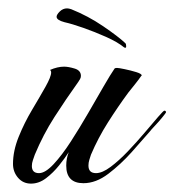

<svg xmlns="http://www.w3.org/2000/svg" viewBox="-20 -434 416 458"><path d="M54 4Q35 4 23 -10Q11 -24 11 -43Q11 -74 24.5 -107.5Q38 -141 56.5 -172Q75 -203 88.5 -227Q102 -251 102 -261Q102 -266 99 -267Q117 -275 133 -275Q143 -275 158 -270.5Q173 -266 173 -253Q173 -249 171 -245.5Q169 -242 167 -239Q137 -197 110 -155Q83 -113 63 -65Q61 -59 58.5 -52Q56 -45 56 -38Q56 -21 73 -21Q88 -21 108 -42.5Q128 -64 149 -96.5Q170 -129 190.5 -164.5Q211 -200 227.5 -228.5Q244 -257 253 -270Q254 -272 259 -272Q263 -272 277.5 -269Q292 -266 305 -262Q318 -258 318 -254Q318 -253 317 -253Q310 -243 302 -233Q294 -223 286 -213Q261 -179 237.5 -142Q214 -105 197 -65Q195 -59 193 -52.5Q191 -46 191 -39Q191 -21 209 -21Q224 -21 244 -36Q264 -51 285 -73Q306 -95 325 -117.5Q344 -140 357 -155Q370 -170 372 -170Q376 -170 376 -166Q376 -165 367.5 -154.5Q359 -144 349.5 -134Q340 -124 338 -121Q320 -100 294 -71Q268 -42 238.5 -19.5Q209 3 179 3Q138 3 138 -39Q138 -56 144 -71Q135 -57 121 -39.5Q107 -22 90 -9Q73 4 54 4ZM276 -321Q260 -334 233 -346Q206 -358 179 -367.5Q152 -377 134 -381Q115 -386 115 -394Q115 -399 122.5 -406.5Q130 -414 140 -414Q144 -414 150 -412Q190 -396 226 -371.5Q262 -347 279 -331Q281 -329 281 -323.5Q281 -318 276 -321Z"/></svg>

Font: Caramel
Style: Regular
Weight: 400
Designer: Robert E. Leuschke
Foundry: Robert E. Leuschke
Version: Version 1.010